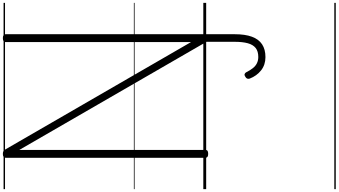

<svg xmlns="http://www.w3.org/2000/svg" viewBox="-532 -928 2365 1341"><g transform="rotate(-90 650.5 -257.5)"><path d="M1082 199Q1082 272 1064.5 319.5Q1047 367 1011.5 390.5Q976 414 922 414Q868 414 829.5 383.5Q791 353 772 304Q769 294 772 286.5Q775 279 784 274Q795 266 803.5 268.5Q812 271 817 281Q830 307 845 326Q860 345 879.5 354.5Q899 364 923 364Q963 364 986 345.5Q1009 327 1019 290.5Q1029 254 1029 199V2L274 -1305V-5Q274 5 267.5 9.5Q261 14 246 14Q219 14 219 -5V-1401Q219 -1411 226 -1415.5Q233 -1420 246 -1420Q258 -1420 264.5 -1416.5Q271 -1413 276 -1405L1027 -106V-1401Q1027 -1411 1034 -1415.5Q1041 -1420 1055 -1420Q1082 -1420 1082 -1401ZM0 895H1301V905H0ZM0 -20H1301V0H0ZM0 -505H1301V-500H0ZM0 -1415H1301V-1405H0Z"/></g></svg>

Font: Playwrite BE WAL Guides
Style: Regular
Weight: 400
Designer: Veronika Burian, José Scaglione
Foundry: TypeTogether
Version: Version 1.003